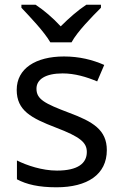

<svg xmlns="http://www.w3.org/2000/svg" viewBox="-20 -786 519 816"><path d="M194 -606H284C308 -651 371 -715 409 -753V-766H347C312 -743 274 -710 238 -674C205 -710 166 -743 131 -766H71V-753C107 -715 168 -651 194 -606ZM434 -148C434 -234 375 -269 273 -307C170 -346 135 -364 135 -409C135 -449 174 -474 246 -474C298 -474 348 -459 393 -440L423 -510C373 -532 317 -546 252 -546C132 -546 51 -495 51 -404C51 -316 113 -284 217 -244C322 -204 349 -180 349 -140C349 -92 311 -61 222 -61C159 -61 94 -83 52 -104V-24C93 -2 145 10 220 10C351 10 434 -44 434 -148Z"/></svg>

Font: Noto Sans Bhaiksuki
Style: Regular
Weight: 400
Designer: Monotype Design Team
Foundry: Monotype Imaging Inc.
Version: Version 2.002